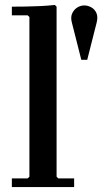

<svg xmlns="http://www.w3.org/2000/svg" viewBox="-20 -757 427 777"><path d="M28 0V-35H92L99 -42V-688L92 -695H28V-730Q54 -730 84.5 -730.5Q115 -731 145.5 -732.5Q176 -734 202 -737L209 -730V-42L216 -35H280V0ZM321 -735Q336 -735 350 -727Q364 -719 370.5 -703.5Q377 -688 371 -665L333 -515H309L271 -665Q265 -687 272 -702.5Q279 -718 292.5 -726.5Q306 -735 321 -735Z"/></svg>

Font: Brygada 1918 SemiBold
Style: Regular
Weight: 600
Designer: Mateusz Machalski | Borys Kosmynka | Przemek Hoffer
Foundry: NIEPODLEGLA 2018
Version: Version 3.006